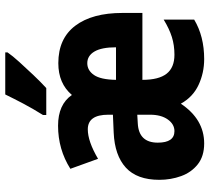

<svg xmlns="http://www.w3.org/2000/svg" viewBox="-54 -752 816 749"><g transform="rotate(-90 354.5 -378.0)"><path d="M482 -559Q578 -559 628 -493Q678 -427 678 -309V-231H417Q417 -167 441 -136.5Q465 -106 515 -106Q552 -106 584 -116Q616 -126 652 -148V-29Q587 10 498 10Q444 10 397 -12Q350 -34 324 -81Q263 10 169 10Q119 10 87.5 -15Q56 -40 41.5 -80Q27 -120 27 -165Q27 -252 74.5 -295.5Q122 -339 211 -343L281 -346V-364Q281 -444 224 -444Q177 -444 109 -404L70 -512Q146 -560 238 -560Q321 -560 358 -506Q403 -559 482 -559ZM482 -446Q454 -446 436 -420Q418 -394 417 -334H544Q544 -390 527.5 -418Q511 -446 482 -446ZM247 -249Q172 -245 172 -171Q172 -106 217 -106Q244 -106 262.5 -132Q281 -158 281 -201V-251ZM524 -757Q511 -738 487 -711.5Q463 -685 436 -656.5Q409 -628 385 -606H280V-619Q305 -659 324.5 -696Q344 -733 360 -766H524Z"/></g></svg>

Font: Noto Sans ExtraCondensed ExtraBold
Style: Regular
Weight: 800
Width: 2
Designer: Monotype Design Team
Foundry: Monotype Imaging Inc.
Version: Version 2.013; ttfautohint (v1.8.4.7-5d5b)